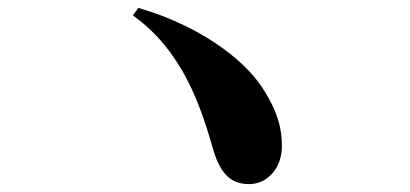

<svg xmlns="http://www.w3.org/2000/svg" viewBox="-20 -600 1040 487"><path d="M331 -580 317 -561C444 -470 489 -331 521 -220C541 -151 573 -133 612 -133C657 -133 695 -172 695 -229C695 -264 690 -311 643 -381C596 -451 486 -535 331 -580Z"/></svg>

Font: Noto Serif CJK HK Black
Style: Regular
Weight: 900
Designer: Ryoko NISHIZUKA 西塚涼子 (kana & ideographs); Frank Grießhammer (Latin, Greek & Cyrillic); Wenlong ZHANG 张文龙 (bopomofo); San
Foundry: Adobe
Version: Version 2.001;hotconv 1.1.0;makeotfexe 2.6.0